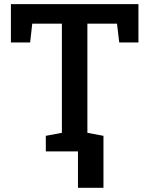

<svg xmlns="http://www.w3.org/2000/svg" viewBox="-20 -731 722 927"><path d="M201.2 0V-75.2L278.8 -89.8V-616.7H135.7L125.5 -525.9H32.7V-710.9H648.4V-525.9H555.7L544.9 -616.7H401.9V-89.8L479.5 -75.2V0ZM356.4 175.8V-67.9H479.5V175.8Z"/></svg>

Font: Roboto Slab Medium
Style: Regular
Weight: 500
Designer: Google
Version: Version 2.001; ttfautohint (v1.8.3)